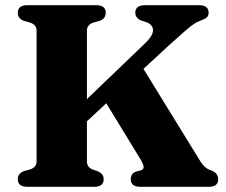

<svg xmlns="http://www.w3.org/2000/svg" viewBox="-20 -720 870 740"><path d="M315 -98Q315 -76 336 -67L355.5 -60.5Q369.5 -54 374.5 -47Q379.5 -40 379.5 -29Q379.5 0 342.5 0H85.5Q48.5 0 48.5 -29Q48.5 -52 72.5 -60.5L96 -67Q121 -75.5 121 -98V-602Q121 -624.5 96 -633L72.5 -639.5Q48.5 -648 48.5 -671Q48.5 -700 85.5 -700H350.5Q387.5 -700 387.5 -671Q387.5 -648 363.5 -639.5L340 -633Q315 -624.5 315 -602V-338L535.5 -549.5Q569.5 -581.5 569.8 -602.8Q570 -624 545.5 -634L525 -640.5Q501.5 -650 501.5 -671Q501.5 -700 539 -700H747Q784 -700 784 -671Q784 -659.5 777 -653Q770 -646.5 749.5 -639Q739.5 -635.5 728.2 -628.2Q717 -621 694.5 -601.8Q672 -582.5 627.5 -542L533 -454.5L750.5 -101Q762 -82.5 772.2 -74.5Q782.5 -66.5 794.5 -63Q809.5 -57 815.2 -48.2Q821 -39.5 821 -28.5Q821 0 783.5 0H521.5Q484 0 484 -29Q484 -52 504.5 -58.5L524 -64Q533.5 -67 533.5 -76Q533.5 -85 523 -103.5L389.5 -322L315 -252.5Z"/></svg>

Font: Fraunces 9pt S000
Style: Bold
Weight: 700
Version: Version 1.000; ttfautohint (v1.8.3)